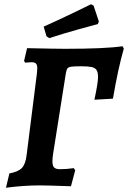

<svg xmlns="http://www.w3.org/2000/svg" viewBox="-20 -870 601 901"><path d="M24 -56Q66 -64 83 -82Q100 -100 105 -143L153 -524Q155 -544 155 -550Q155 -565 149 -571.5Q143 -578 128 -578L98 -576L93 -584L107 -644Q242 -641 285 -641Q474 -641 555 -653L561 -642Q534 -548 510 -407L423 -402Q440 -480 440 -509Q440 -531 433 -541.5Q426 -552 409.5 -555.5Q393 -559 360 -559Q327 -559 314 -557Q301 -555 296.5 -549Q292 -543 289 -526L229 -147Q226 -126 226 -113Q226 -92 234 -84Q242 -76 262 -76Q293 -76 326 -81L333 -71L313 4Q199 0 167 0Q91 0 8 11ZM211 -691 198 -700 185 -745Q252 -775 319.5 -807.5Q387 -840 407 -850L419 -844L444 -769L439 -757Q419 -752 350.5 -733Q282 -714 211 -691Z"/></svg>

Font: Alegreya SC
Style: Bold Italic
Weight: 700
Italic angle: -7°
Designer: Juan Pablo del Peral
Foundry: Huerta Tipografica
Version: Version 2.007; ttfautohint (v1.6)